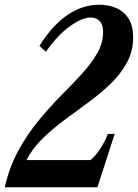

<svg xmlns="http://www.w3.org/2000/svg" viewBox="-35 -792 583 812"><path d="M-15 0Q5 -86.5 43 -155.8Q81 -225 128 -282Q175 -339 222.8 -387.2Q270.5 -435.5 311 -479.5Q351.5 -523.5 376.2 -566.8Q401 -610 401 -657Q401 -688.5 386.2 -703.2Q371.5 -718 348.5 -718Q312.5 -718 261 -681.2Q209.5 -644.5 159 -573L132 -598Q186.5 -685.5 250.5 -728.8Q314.5 -772 384.5 -772Q423.5 -772 456 -758.2Q488.5 -744.5 508.2 -714.2Q528 -684 528 -634Q528 -575.5 502 -527.5Q476 -479.5 433.5 -438.5Q391 -397.5 340 -360Q289 -322.5 238 -284.8Q187 -247 144.5 -205.5Q102 -164 77 -115H348Q370 -134 388.5 -162Q407 -190 421.5 -225.5H450L377 0Z"/></svg>

Font: Libre Caslon Condensed
Style: Italic
Weight: 400
Italic angle: -22.583°
Designer: Pablo Impallari, Rodrigo Fuenzalida, Katja Schimmel, Ertekin Erdin
Foundry: Pablo Impallari, Rodrigo Fuenzalida
Version: Version 2.000;gftools[0.9.33]